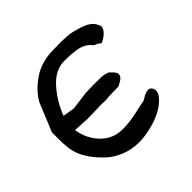

<svg xmlns="http://www.w3.org/2000/svg" viewBox="-159 -795 974 974"><g transform="rotate(-45 328.5 -307.5)"><path d="M317 13Q264 13 217 -6.5Q170 -26 139 -56.5Q108 -87 89 -113.5Q70 -140 59 -165Q56 -173 53 -181Q50 -189 48 -199Q46 -209 44.5 -215.5Q43 -222 42.5 -235Q42 -248 41 -253Q40 -258 40 -273.5Q40 -289 40 -293Q40 -297 40 -315Q40 -333 40 -336L103 -489Q133 -543 194.5 -585Q256 -627 343 -627Q354 -627 376.5 -627.5Q399 -628 410.5 -627.5Q422 -627 440 -626Q458 -625 475 -621Q492 -617 511 -611Q545 -601 566 -586.5Q587 -572 598 -540Q597 -521 579.5 -504Q562 -487 537 -477Q533 -484 518 -491L503 -498Q478 -530 440.5 -539Q403 -548 339 -548Q274 -547 221 -487Q168 -427 141 -353Q152 -352 174.5 -348Q197 -344 204 -343L302 -356Q372 -359 395 -357Q429 -359 457 -348Q489 -321 489 -307Q489 -303 488.5 -300Q488 -297 486 -293.5Q484 -290 482.5 -287.5Q481 -285 477 -282Q473 -279 471 -277.5Q469 -276 463.5 -273Q458 -270 456.5 -269Q455 -268 449.5 -265Q444 -262 443 -262L404 -261Q374 -261 351 -258Q322 -260 260.5 -257.5Q199 -255 196 -258Q194 -258 168.5 -259Q143 -260 131 -261Q142 -189 189.5 -141Q237 -93 304 -93Q335 -93 361 -96.5Q387 -100 426.5 -109Q466 -118 484 -121Q537 -157 555 -136Q584 -100 519 -49Q487 -23 428 -5Q369 13 317 13Z"/></g></svg>

Font: Excalifont
Style: Regular
Weight: 400
Designer: Your Own Font Foundry (Virgil); Ján Filípek / DizajnDesign (Excalifont, modifications)
Foundry: Your Own Font Foundry (Virgil); Ján Filípek / DizajnDesign (Excalifont, modifications)
Version: Version 1.000;Glyphs 3.2 (3227)